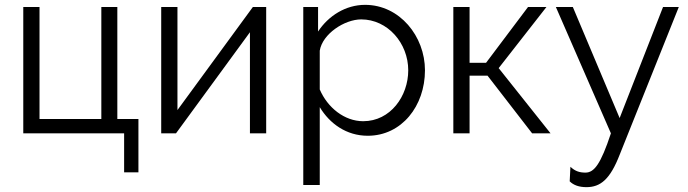

<svg xmlns="http://www.w3.org/2000/svg" viewBox="-20 -550 2840 792"><path d="M76 0H492V161H551V-59H464V-521H398V-59H143V-521H76Z M712 -521H645V0H706L1011 -417V0H1078V-521H1023L712 -96Z M1497 10C1637 10 1733 -113 1733 -260C1733 -400 1629 -530 1486 -530C1406 -530 1335 -485 1292 -420V-521H1231V213H1299V-108C1340 -40 1409 10 1497 10ZM1478 -50C1401 -50 1331 -106 1299 -181V-341C1310 -410 1401 -470 1470 -470C1579 -470 1664 -372 1664 -260C1664 -154 1591 -50 1478 -50Z M1985 -291H1917V-521H1850V0H1917V-238H1991L2175 0H2251L2037 -269L2234 -521H2158Z M2330 198C2346 214 2369 222 2399 222C2457 222 2497 190 2537 86L2780 -521H2715L2536 -63L2343 -521H2273L2500 0C2458 127 2431 162 2395 162C2372 162 2353 157 2333 138Z"/></svg>

Font: Raleway Reg
Style: Regular
Weight: 400
Designer: Matt McInerney, Pablo Impallari, Rodrigo Fuenzalida
Foundry: Matt McInerney, Pablo Impallari, Rodrigo Fuenzalida
Version: Version 3.00 July 28, 2015